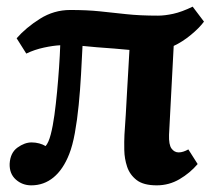

<svg xmlns="http://www.w3.org/2000/svg" viewBox="-20 -541 647 577"><path d="M74 16Q47 16 27.5 -1.5Q8 -19 9 -49Q11 -82 32.5 -97.5Q54 -113 75 -113Q87 -113 98 -110Q109 -107 117 -102Q126 -112 132.5 -137Q139 -162 143.5 -195Q148 -228 151.5 -265Q155 -302 157.5 -338.5Q160 -375 161 -405Q140 -404 112 -398Q84 -392 59 -380L30 -426Q58 -458 100 -484.5Q142 -511 191 -511Q241 -511 279.5 -507Q318 -503 359 -498.5Q400 -494 455 -494Q475 -494 500.5 -499.5Q526 -505 559 -521L593 -476Q579 -457 553.5 -436Q528 -415 502 -403Q499 -339 495 -270Q491 -201 488 -136Q487 -106 495.5 -94.5Q504 -83 517 -83Q524 -83 531.5 -85.5Q539 -88 546 -92L574 -48Q551 -21 519.5 -2.5Q488 16 451 16Q411 16 390.5 0Q370 -16 362 -40Q354 -64 353.5 -90Q353 -116 354 -136Q356 -162 358 -197Q360 -232 362 -269Q364 -306 366 -338Q368 -370 369 -391Q351 -393 324 -395Q297 -397 271 -399Q245 -401 228 -403Q226 -363 223.5 -317Q221 -271 216.5 -225.5Q212 -180 205 -141.5Q198 -103 188 -78Q170 -32 141 -8Q112 16 74 16Z"/></svg>

Font: Lora Italic
Style: Italic
Weight: 400
Italic angle: -3°
Designer: Olga Karpushina, Alexei Vanyashin (Cyrillic)
Foundry: Cyreal
Version: Version 2.210; ttfautohint (v1.8.1.43-b0c9)